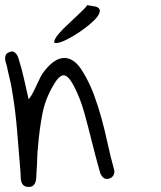

<svg xmlns="http://www.w3.org/2000/svg" viewBox="-20 -736 635 756"><path d="M15.6 -530.3Q26.4 -535.2 33.2 -532.2Q40 -529.3 44.4 -523.4Q48.8 -517.6 51.8 -509.3Q54.7 -501 56.6 -493.2Q67.4 -459 75.2 -422.4Q83 -385.7 92.8 -344.7Q103.5 -358.4 110.8 -373Q118.2 -387.7 125 -402.3Q131.8 -417 138.7 -431.2Q145.5 -445.3 155.3 -457Q195.3 -507.8 233.4 -507.8Q273.4 -507.8 305.7 -454.1Q332 -411.1 349.6 -363.8Q367.2 -316.4 380.4 -267.6Q393.6 -218.8 404.3 -168.9Q415 -119.1 428.7 -70.3Q432.6 -57.6 427.2 -46.9Q421.9 -36.1 408.2 -32.2Q394.5 -29.3 386.2 -37.1Q377.9 -44.9 374 -56.6Q365.2 -87.9 356.9 -119.1Q348.6 -150.4 340.8 -181.6Q327.1 -237.3 312 -292Q296.9 -346.7 271.5 -396.5Q249 -439.5 230.5 -439.5Q211.9 -439.5 188.5 -397.5Q157.2 -343.8 146 -283.2Q134.8 -222.7 129.9 -161.1Q127 -135.7 126.5 -111.3Q126 -86.9 124 -61.5Q123 -52.7 123 -42Q123 -31.2 120.6 -22Q118.2 -12.7 111.8 -6.3Q105.5 0 92.8 0Q80.1 0 73.2 -5.9Q66.4 -11.7 64 -20.5Q61.5 -29.3 61.5 -40Q61.5 -50.8 60.5 -60.5Q53.7 -140.6 47.4 -220.7Q41 -300.8 27.3 -380.9Q23.4 -405.3 17.6 -428.7Q11.7 -452.1 6.8 -476.6Q4.9 -484.4 2.4 -491.7Q0 -499 0 -506.3Q0 -513.7 2.9 -520Q5.9 -526.4 15.6 -530.3ZM198.2 -585Q203.1 -593.8 213.9 -606Q224.6 -618.2 237.3 -630.4Q250 -642.6 264.2 -655.8Q278.3 -668.9 290 -680.2Q301.8 -691.4 311 -700.7Q320.3 -710 323.2 -715.8L357.4 -710Q373 -705.1 373 -693.8Q373 -682.6 361.8 -668.5Q350.6 -654.3 331.5 -638.7Q312.5 -623 291.5 -608.9Q270.5 -594.7 250 -584Q229.5 -573.2 218.3 -569.8Q207 -566.4 201.2 -566.4Q197.3 -566.4 195.3 -567.4Q193.4 -568.4 193.4 -571.3Q193.4 -576.2 198.2 -585Z"/></svg>

Font: Scriphy
Style: Regular
Weight: 400
Designer: Ala M. Lockhart
Foundry: Ala M. Lockhart
Version: Version 1.0 2021